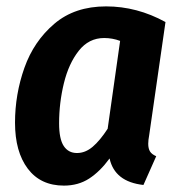

<svg xmlns="http://www.w3.org/2000/svg" viewBox="-20 -565 561 601"><path d="M498 -496 447 -142Q444 -126 444 -115Q444 -100 449.5 -91Q455 -82 469 -76L429 14Q339 4 323 -69Q293 -28 259 -6Q225 16 180 16Q107 16 67 -37Q27 -90 27 -181Q27 -270 56.5 -353Q86 -436 150 -490.5Q214 -545 312 -545Q409 -545 498 -496ZM165 -179Q165 -130 179.5 -108Q194 -86 221 -86Q247 -86 270 -105.5Q293 -125 317 -162L356 -437Q332 -446 306 -446Q258 -446 226.5 -406Q195 -366 180 -304.5Q165 -243 165 -179Z"/></svg>

Font: Fira Sans Condensed SemiBold
Style: Italic
Weight: 600
Width: 3
Italic angle: -8°
Designer: bBox Type GmbH & Carrois Corporate GbR & Edenspiekermann AG
Foundry: bBox Type GmbH & Carrois Corporate GbR & Edenspiekermann AG
Version: Version 4.301